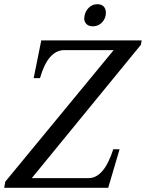

<svg xmlns="http://www.w3.org/2000/svg" viewBox="-37 -892 693 912"><path d="M363 -805Q363 -809 365 -819Q370 -842 386.5 -857Q403 -872 425 -872Q445 -872 455.5 -861Q466 -850 466 -831Q466 -823 465 -819Q460 -796 443.5 -781.5Q427 -767 404 -767Q385 -767 374 -777.5Q363 -788 363 -805ZM-12 -29 503 -654H269Q191 -654 153 -521H123L159 -700H636L632 -679L114 -46H384Q457 -46 501 -183H531L477 0H-17Z"/></svg>

Font: Taviraj Medium
Style: Italic
Weight: 500
Italic angle: -12°
Designer: Katatrad Team
Foundry: CadsonDemak
Version: Version 1.001